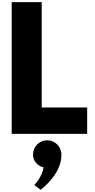

<svg xmlns="http://www.w3.org/2000/svg" viewBox="-20 -1258 888 1804"><path d="M372 -1238H90V0H799V-248H372ZM422 60C497 60 557 120 557 195C557 335 457 448 362 526L302 480C302 480 372 413 390 315C333 301 290 255 290 195C290 120 350 60 422 60Z"/></svg>

Font: Hussar Dziwak
Style: Regular
Weight: 400
Version: Version 1.022